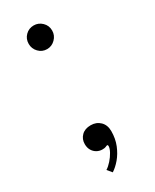

<svg xmlns="http://www.w3.org/2000/svg" viewBox="-170 -583 595 735"><g transform="rotate(-30 128.0 -215.0)"><path d="M116.5 -429.5Q95 -429.5 80 -445Q65 -460.5 65 -482Q65 -504 80 -519Q95 -534 116.5 -534Q137.5 -534 153 -519Q168.5 -504 168.5 -482Q168.5 -460.5 153 -445Q137.5 -429.5 116.5 -429.5ZM98 104.5 81.5 84.5Q93.5 77 105.8 63.2Q118 49.5 126.2 34.5Q134.5 19.5 134.5 9Q134.5 4 131 4Q128 4 123.5 6.5Q119 9 108 9Q95 9 83.8 2.8Q72.5 -3.5 65.8 -15Q59 -26.5 59 -42.5Q59 -64.5 73.8 -79.2Q88.5 -94 114.5 -94Q139.5 -94 155.8 -78Q172 -62 172 -35Q172 -2 160.8 25.8Q149.5 53.5 132.5 73.5Q115.5 93.5 98 104.5Z"/></g></svg>

Font: Imbue 48pt
Style: Regular
Weight: 400
Designer: Tyler Finck
Foundry: Etcetera Type Company
Version: Version 1.102